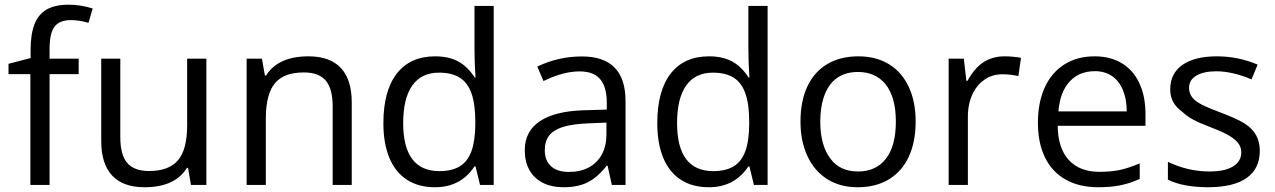

<svg xmlns="http://www.w3.org/2000/svg" viewBox="-20 -785 5411 815"><path d="M108.9 -470.2H16.1V-514.2L109.9 -538.6V-572.3Q109.9 -640.1 126.5 -682.4Q143.1 -724.6 178.5 -744.9Q213.9 -765.1 271 -765.1Q321.8 -765.1 373.5 -749L355.5 -688Q317.4 -699.7 279.8 -699.7Q244.6 -699.7 223.1 -683.6Q206.1 -670.4 198.2 -644.3Q190.4 -618.2 190.4 -577.1V-536.1H314V-470.2H190.4V0H108.9Z M409.7 -186V-536.1H490.7V-202.1Q490.7 -127.9 520 -93.5Q549.3 -59.1 612.3 -59.1Q695.8 -59.1 734.4 -103.5Q754.9 -127 764.6 -164.3Q774.4 -201.7 774.4 -254.9V-536.1H856V0H790.5L778.3 -72.3H773.4Q722.7 9.8 593.3 9.8Q502.4 9.8 456.1 -39.8Q409.7 -89.4 409.7 -186Z M1026.9 -536.1H1091.8L1104.5 -464.4H1109.4Q1160.6 -545.9 1289.6 -545.9Q1380.4 -545.9 1426.8 -496.6Q1473.1 -447.3 1473.1 -350.1V0H1392.1V-334.5Q1392.1 -408.7 1362.5 -443.1Q1333 -477.5 1270.5 -477.5Q1227.5 -477.5 1197 -466.3Q1166.5 -455.1 1147 -431.6Q1108.4 -385.7 1108.4 -281.2V0H1026.9Z M1607.4 -262.2Q1607.4 -399.4 1664.3 -472.7Q1721.2 -545.9 1827.1 -545.9Q1883.3 -545.9 1923.3 -525.1Q1963.4 -504.4 1995.1 -456.1H1998.5Q1994.1 -518.6 1994.1 -579.1V-759.8H2075.7V0H2017.6L1998.5 -78.6H1994.1Q1935.5 9.8 1826.7 9.8Q1755.4 9.8 1706.3 -22.7Q1657.2 -55.2 1632.3 -116.2Q1607.4 -177.2 1607.4 -262.2ZM1997.6 -257.8V-268.1Q1997.6 -342.8 1981.4 -388.4Q1965.3 -434.1 1931.6 -455.3Q1897.9 -476.6 1843.3 -476.6Q1768.6 -476.6 1730 -421.9Q1691.4 -367.2 1691.4 -262.2Q1691.4 -160.6 1730 -109.6Q1768.6 -58.6 1844.7 -58.6Q1898.4 -58.6 1931.9 -79.1Q1965.3 -99.6 1981.2 -143.3Q1997.1 -187 1997.6 -257.8Z M2577.1 0 2559.1 -81.5H2555.2Q2516.1 -31.7 2474.4 -11Q2432.6 9.8 2373 9.8Q2321.3 9.8 2284.2 -9Q2247.1 -27.8 2227.3 -63.2Q2207.5 -98.6 2207.5 -147.5Q2207.5 -227.5 2271.2 -270.3Q2335 -313 2456.5 -316.9L2555.7 -319.8V-348.6Q2555.7 -415.5 2527.8 -448.7Q2500 -481.9 2440.4 -481.9Q2370.1 -481.9 2287.1 -440.9L2260.7 -502.4Q2349.6 -545.4 2450.2 -545.4Q2635.3 -545.4 2635.3 -355.5V0ZM2554.2 -214.4V-264.6L2473.1 -261.2Q2408.2 -258.3 2368.7 -245.8Q2329.1 -233.4 2310.8 -209.2Q2292.5 -185.1 2292.5 -147.5Q2292.5 -103.5 2319.1 -79.3Q2345.7 -55.2 2394.5 -55.2Q2443.4 -55.2 2479.2 -74.2Q2515.1 -93.3 2534.7 -129.4Q2554.2 -165.5 2554.2 -214.4Z M2770 -262.2Q2770 -399.4 2826.9 -472.7Q2883.8 -545.9 2989.7 -545.9Q3045.9 -545.9 3085.9 -525.1Q3126 -504.4 3157.7 -456.1H3161.1Q3156.7 -518.6 3156.7 -579.1V-759.8H3238.3V0H3180.2L3161.1 -78.6H3156.7Q3098.1 9.8 2989.3 9.8Q2918 9.8 2868.9 -22.7Q2819.8 -55.2 2794.9 -116.2Q2770 -177.2 2770 -262.2ZM3160.2 -257.8V-268.1Q3160.2 -342.8 3144 -388.4Q3127.9 -434.1 3094.2 -455.3Q3060.5 -476.6 3005.9 -476.6Q2931.2 -476.6 2892.6 -421.9Q2854 -367.2 2854 -262.2Q2854 -160.6 2892.6 -109.6Q2931.2 -58.6 3007.3 -58.6Q3061 -58.6 3094.5 -79.1Q3127.9 -99.6 3143.8 -143.3Q3159.7 -187 3160.2 -257.8Z M3377.9 -269Q3377.9 -356 3407.2 -418.2Q3436.5 -480.5 3491.9 -513.2Q3547.4 -545.9 3623.5 -545.9Q3698.7 -545.9 3753.4 -512.5Q3808.1 -479 3837.4 -416.5Q3866.7 -354 3866.7 -269Q3866.7 -182.1 3837.4 -119.4Q3808.1 -56.6 3752.7 -23.4Q3697.3 9.8 3620.6 9.8Q3544.9 9.8 3490.2 -25.4Q3435.5 -60.5 3406.7 -123.8Q3377.9 -187 3377.9 -269ZM3741.7 -112.8Q3782.7 -167 3782.7 -269Q3782.7 -373.5 3738.3 -428.2Q3717.8 -453.1 3688.5 -466.3Q3659.2 -479.5 3621.6 -479.5Q3557.1 -479.5 3517.1 -440.9Q3490.2 -414.6 3476.1 -370.8Q3461.9 -327.1 3461.9 -269Q3461.9 -217.8 3473.1 -177.7Q3484.4 -137.7 3505.9 -110.4Q3545.9 -57.1 3622.6 -57.1Q3661.1 -57.1 3691.2 -71.3Q3721.2 -85.4 3741.7 -112.8Z M4006.8 -536.1H4071.3L4082 -441.9H4086.9Q4116.7 -496.6 4155 -521.2Q4193.4 -545.9 4244.6 -545.9Q4277.3 -545.9 4314 -539.6L4302.7 -461.9Q4270 -469.7 4234.9 -469.7Q4194.3 -469.7 4162.6 -449.5Q4130.9 -429.2 4111.8 -393.1Q4088.4 -348.6 4088.4 -288.1V0H4006.8Z M4385.7 -264.2Q4385.7 -350.1 4414.8 -413.8Q4443.8 -477.5 4498.3 -511.7Q4552.7 -545.9 4626.5 -545.9Q4693.4 -545.9 4741.9 -516.6Q4790.5 -487.3 4816.4 -431.9Q4842.3 -376.5 4842.3 -300.8V-251H4469.7Q4470.7 -156.2 4516.6 -106Q4562.5 -55.7 4647 -55.7Q4694.8 -55.7 4731 -63Q4767.1 -70.3 4817.9 -91.3V-25.4Q4773.9 -5.9 4733.6 2Q4693.4 9.8 4641.6 9.8Q4561.5 9.8 4503.9 -22.5Q4446.3 -54.7 4416 -116.2Q4385.7 -177.7 4385.7 -264.2ZM4627.9 -482.9Q4561 -482.9 4520.3 -438.7Q4479.5 -394.5 4472.7 -312H4762.7Q4762.7 -364.7 4746.3 -403.3Q4730 -441.9 4699.7 -462.4Q4669.4 -482.9 4627.9 -482.9Z M4937.5 -22.5V-98.1Q4978.5 -78.1 5023.4 -67.6Q5068.4 -57.1 5113.3 -57.1Q5179.2 -57.1 5214.1 -78.6Q5249 -100.1 5249 -138.7Q5249 -162.6 5232.7 -181.2Q5216.3 -199.7 5188 -214.6Q5159.7 -229.5 5114.7 -246.6Q5069.3 -263.7 5043.9 -277.6Q5018.6 -291.5 4999.5 -309.6Q4973.1 -328.6 4960.2 -351.8Q4947.3 -375 4947.3 -405.8Q4947.3 -473.1 4999.3 -509.5Q5051.3 -545.9 5145.5 -545.9Q5235.8 -545.9 5318.4 -510.7L5292.5 -448.2Q5210 -482.4 5143.6 -482.4Q5089.4 -482.4 5058.3 -464.1Q5027.3 -445.8 5027.3 -412.1Q5027.3 -380.4 5053.7 -358.4Q5070.8 -345.2 5095 -334.2Q5119.1 -323.2 5164.1 -306.2Q5230 -281.2 5262.7 -261Q5295.4 -240.7 5312 -210.9Q5327.6 -182.6 5327.6 -145Q5327.6 -68.8 5271.7 -29.5Q5215.8 9.8 5106.9 9.8Q5058.6 9.8 5014.4 2Q4970.2 -5.9 4937.5 -22.5Z"/></svg>

Font: Viking Open Sans
Style: Regular
Weight: 400
Foundry: Ascender Corporation
Version: Version 2.001